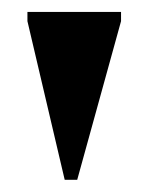

<svg xmlns="http://www.w3.org/2000/svg" viewBox="-20 -735 246 322"><path d="M88.5 -433.5 26 -699.5V-715H183V-699.5L109.5 -433.5Z"/></svg>

Font: Newsreader 72pt
Style: Bold
Weight: 700
Designer: Hugues Gentile
Foundry: Production Type
Version: Version 1.003; ttfautohint (v1.8.3)